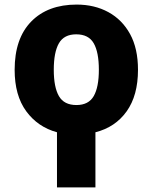

<svg xmlns="http://www.w3.org/2000/svg" viewBox="-20 -579 667 839"><path d="M229 240V-1Q145 -24 94.5 -93Q44 -162 44 -274Q44 -411 116.5 -485Q189 -559 315 -559Q393 -559 453.5 -526Q514 -493 548.5 -430Q583 -367 583 -274Q583 -162 533.5 -92.5Q484 -23 397 -1V240ZM314 -120Q367 -120 389.5 -159Q412 -198 412 -274Q412 -351 389.5 -390Q367 -429 313 -429Q260 -429 237.5 -390Q215 -351 215 -274Q215 -198 237.5 -159Q260 -120 314 -120Z"/></svg>

Font: Noto Sans ExtraBold
Style: Regular
Weight: 800
Designer: Monotype Design Team
Foundry: Monotype Imaging Inc.
Version: Version 2.007